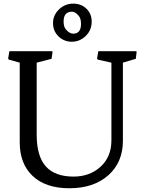

<svg xmlns="http://www.w3.org/2000/svg" viewBox="-20 -1007 788 1045"><path d="M87.4 -666 27.8 -682.6 24.4 -689 31.2 -728.5H263.7L266.1 -724.1L260.7 -687L179.7 -666V-273.4Q179.7 -157.2 229.2 -101.6Q278.8 -45.9 380.4 -45.9Q466.8 -45.9 525.4 -97.7Q586.4 -151.9 586.4 -243.7V-666L511.7 -682.6L508.3 -689L515.1 -728.5H721.2L723.6 -724.1L719.2 -687L648.9 -666V-240.2Q648.9 -124.5 570.3 -53.7Q490.2 17.6 357.9 17.6Q227.5 17.6 156.7 -50.3Q87.4 -116.7 87.4 -232.4ZM370.6 -779.8Q349.6 -779.8 330.8 -787.6Q312 -795.4 298.3 -809.1Q268.6 -837.9 268.6 -881.8Q268.6 -924.8 302.2 -957Q335 -987.3 378.9 -987.3Q421.9 -987.3 450.4 -959.7Q479 -932.1 479 -889.6Q479 -841.8 445.8 -810.5Q413.6 -779.8 370.6 -779.8ZM372.6 -943.4Q326.2 -943.4 326.2 -890.6Q326.2 -861.3 338.4 -847.2Q358.4 -823.7 377.9 -823.7Q420.9 -823.7 420.9 -876.5Q420.9 -905.8 409.2 -919.9Q389.6 -943.4 372.6 -943.4Z"/></svg>

Font: Trykker
Style: Regular
Weight: 400
Designer: Magnus Gaarde
Foundry: Magnus Gaarde
Version: Version 1.001